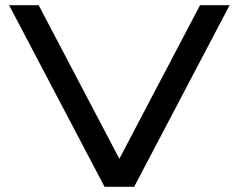

<svg xmlns="http://www.w3.org/2000/svg" viewBox="-20 -720 920 740"><path d="M865 -700 497 0H383L15 -700H129L440 -108L751 -700Z"/></svg>

Font: Bruno Ace SC
Style: Regular
Weight: 400
Version: Version 1.100; ttfautohint (v1.8.4.7-5d5b);gftools[0.9.27]